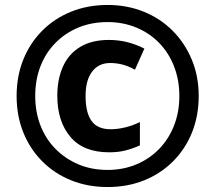

<svg xmlns="http://www.w3.org/2000/svg" viewBox="-20 -744 867 774"><path d="M420 -130Q316 -130 263.5 -192.5Q211 -255 211 -358Q211 -425 234 -476Q257 -527 303.5 -555Q350 -583 419 -583Q458 -583 493.5 -574Q529 -565 562 -548L524 -463Q499 -477 474.5 -483.5Q450 -490 424 -490Q378 -490 351.5 -455.5Q325 -421 325 -357Q325 -290 349 -256.5Q373 -223 426 -223Q454 -223 485 -230.5Q516 -238 544 -252V-158Q515 -145 486 -137.5Q457 -130 420 -130ZM414 10Q334 10 267 -17Q200 -44 150.5 -93.5Q101 -143 74 -210Q47 -277 47 -357Q47 -437 74 -504Q101 -571 150.5 -620.5Q200 -670 267 -697Q334 -724 414 -724Q492 -724 559 -697Q626 -670 675.5 -620.5Q725 -571 753 -504Q781 -437 781 -357Q781 -277 754 -210Q727 -143 677.5 -93.5Q628 -44 561 -17Q494 10 414 10ZM414 -59Q476 -59 529 -81Q582 -103 621 -143Q660 -183 681.5 -237.5Q703 -292 703 -357Q703 -421 682 -475.5Q661 -530 622.5 -570Q584 -610 530.5 -632.5Q477 -655 414 -655Q349 -655 296 -633Q243 -611 203.5 -571Q164 -531 143 -476.5Q122 -422 122 -357Q122 -293 143 -238.5Q164 -184 203.5 -144Q243 -104 296 -81.5Q349 -59 414 -59Z"/></svg>

Font: Noto Sans Lao Looped
Style: Bold
Weight: 700
Designer: Mark Frömberg, Ben Mitchell
Foundry: The Fontpad Ltd
Version: Version 1.001